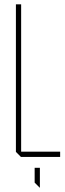

<svg xmlns="http://www.w3.org/2000/svg" viewBox="-20 -720 296 881"><path d="M76 0 53 -23V-24H256V0ZM53 -24V-700H77V-24ZM162 141 139 118V50H163V141Z"/></svg>

Font: Foldit Thin
Style: Regular
Weight: 100
Designer: Sophia Tai
Foundry: Sophia Tai
Version: Version 1.003